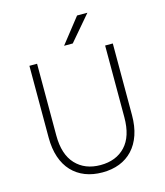

<svg xmlns="http://www.w3.org/2000/svg" viewBox="-131 -1008 953 1112"><g transform="rotate(-15 345.0 -452.0)"><path d="M345 6Q288 6 242 -12Q196 -30 163 -65Q130 -100 112.5 -151.5Q95 -203 95 -270V-700H141V-270Q141 -156 196.5 -97Q252 -38 345 -38Q439 -38 494 -96.5Q549 -155 549 -270V-700H595V-270Q595 -204 577.5 -152.5Q560 -101 527 -65.5Q494 -30 448 -12Q402 6 345 6ZM437 -910H499L371 -760H319Z"/></g></svg>

Font: Retni Sans Light
Style: Regular
Weight: 300
Designer: Vitaly Kuzmin
Foundry: ParaType Ltd.
Version: Version 1.00;March 2, 2019;FontCreator 11.5.0.2425 64-bit; t